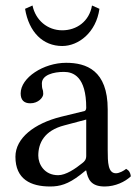

<svg xmlns="http://www.w3.org/2000/svg" viewBox="-20 -667 497 697"><path d="M98 -647 71 -635C85 -550 136 -500 206 -500C265 -500 329 -549 341 -635L314 -647C304 -589 258 -557 206 -557C152 -557 109 -594 98 -647ZM293 -233V-101C293 -88 287 -81 279 -75C253 -54 219 -31 191 -31C141 -31 119 -71 119 -102C119 -147 140 -193 214 -212ZM293 -48C299 -17 309.6 10 360 10C398.3 10 434.3 -7 455 -27C453.3 -39.3 449.3 -47.7 438 -54C430.5 -47.8 413.7 -38 401 -38C372 -38 371 -77 371 -123V-270C371 -412 293 -439 220 -439C138 -439 55 -385 55 -328C55 -304 67 -292 90 -292C119 -292 137 -313 137 -326C137 -333 136 -340 134 -344C133 -347 132 -353 132 -364C132 -395 174 -406 212 -406C246 -406 293 -389 293 -276C293 -269 290 -265 287 -264L201 -243C105 -219 36 -166 36 -98C36 -16 92 10 162 10C196.8 10 227 2 271 -32L291 -48Z"/></svg>

Font: Libertinus Math
Style: Regular
Weight: 400
Designer: Philipp H. Poll
Foundry: Khaled Hosny
Version: Version 6.2